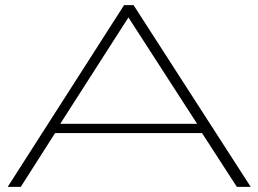

<svg xmlns="http://www.w3.org/2000/svg" viewBox="-20 -729 1007 749"><path d="M10 0 464 -709H501L958 0H904L768 -210H195L61 0ZM215 -246H749L481 -661Z"/></svg>

Font: Georama ExtraExtended ExtraLight
Style: Regular
Weight: 200
Width: 8
Designer: Jean-Baptiste Levee
Foundry: Production Type
Version: Version 1.000